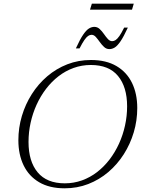

<svg xmlns="http://www.w3.org/2000/svg" viewBox="-20 -1010 770 1040"><path d="M134.5 -241Q134.5 -136 184 -76.5Q233.5 -17 331 -17Q380 -17 424.2 -33Q468.5 -49 506 -78Q543.5 -107 573.5 -146.2Q603.5 -185.5 624.8 -232.2Q646 -279 657.2 -330.2Q668.5 -381.5 668.5 -434Q668.5 -539 619.2 -598.5Q570 -658 472 -658Q423 -658 378.8 -642Q334.5 -626 297 -597Q259.5 -568 229.5 -528.8Q199.5 -489.5 178.2 -442.8Q157 -396 145.8 -345Q134.5 -294 134.5 -241ZM723.5 -425Q723.5 -357 704.5 -293.2Q685.5 -229.5 650.5 -174.5Q615.5 -119.5 566.8 -78Q518 -36.5 458.2 -13.2Q398.5 10 330 10Q248 10 192.2 -22.8Q136.5 -55.5 108 -114.2Q79.5 -173 79.5 -250Q79.5 -318 98.5 -381.8Q117.5 -445.5 152.5 -500.5Q187.5 -555.5 236.2 -597Q285 -638.5 344.8 -661.8Q404.5 -685 473 -685Q555 -685 610.8 -652.2Q666.5 -619.5 695 -561Q723.5 -502.5 723.5 -425ZM672.5 -860.5Q650 -811.5 632.8 -786.2Q615.5 -761 601.2 -752.5Q587 -744 572.5 -744Q556 -744 543.5 -755.8Q531 -767.5 520.2 -782.8Q509.5 -798 499 -809.8Q488.5 -821.5 476 -821.5Q466.5 -821.5 457.2 -815.2Q448 -809 437 -793.2Q426 -777.5 411 -748H391Q413.5 -797.5 430.5 -822.2Q447.5 -847 462 -855.8Q476.5 -864.5 491 -864.5Q507.5 -864.5 520 -852.8Q532.5 -841 543 -825.8Q553.5 -810.5 564.2 -798.8Q575 -787 587.5 -787Q597 -787 606.2 -793Q615.5 -799 626.8 -815Q638 -831 652.5 -860.5ZM467.5 -957.5 477.5 -990H704.5L695 -957.5Z"/></svg>

Font: Newsreader 24pt Light
Style: Italic
Weight: 300
Italic angle: -17°
Designer: Hugues Gentile
Foundry: Production Type
Version: Version 1.003